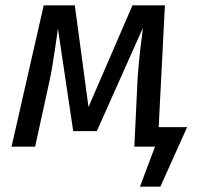

<svg xmlns="http://www.w3.org/2000/svg" viewBox="-20 -547 746 716"><path d="M474 -527H595L568 0H481L493 -252Q495 -281 497.5 -309.5Q500 -338 504 -370.5Q508 -403 513 -443L341 -58H253L196 -440Q191 -404 186 -370Q181 -336 176 -305.5Q171 -275 165 -247L111 0H23L143 -527H259L310 -148ZM578 149H502L558 0H523L533 -73H678Z"/></svg>

Font: Fira Sans Variable
Style: Italic
Weight: 397
Italic angle: -8°
Designer: Carrois Corporate & Edenspiekermann AG
Foundry: Carrois Corporate GbR & Edenspiekermann AG
Version: Version 4.202